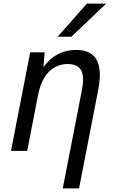

<svg xmlns="http://www.w3.org/2000/svg" viewBox="-20 -837 642 1065"><path d="M299.8 -633.3H376L568.8 -816.9H461.9ZM328.1 208H418.5L524.9 -338.9C530.8 -369.6 533.7 -397 533.7 -421.4C533.7 -514.2 490.2 -560.1 401.9 -560.1C327.1 -560.1 265.6 -527.3 221.2 -464.8L227.5 -546.9H147.5L41 0H130.9L190.9 -309.1C212.9 -422.4 272.5 -481.9 356 -481.9C412.1 -481.9 440.9 -455.1 440.9 -395C440.9 -378.4 438.5 -359.9 434.6 -338.9Z"/></svg>

Font: Hack
Style: Oblique
Weight: 400
Italic angle: -12°
Monospace: yes
Designer: Christopher Simpkins
Foundry: Christopher Simpkins
Version: Version 2.010